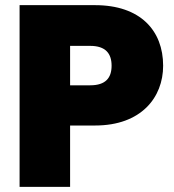

<svg xmlns="http://www.w3.org/2000/svg" viewBox="-20 -725 676 745"><path d="M252 -394V-547H330C390 -547 413 -517 413 -470C413 -423 390 -394 330 -394ZM613 -470C613 -606 525 -705 349 -705H56V0H252V-238H349C528 -238 613 -347 613 -470Z"/></svg>

Font: SVN-Poppins ExtraBold
Style: Regular
Weight: 800
Designer: Ninad Kale (Devanagari), Jonny Pinhorn (Latin)
Foundry: Indian Type Foundry
Version: Version 3.002 2017; ttfautohint (v1.8.3)